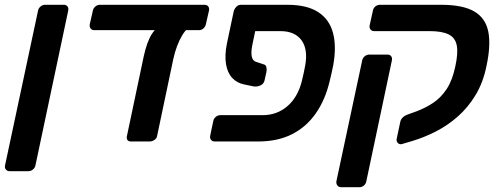

<svg xmlns="http://www.w3.org/2000/svg" viewBox="-22 -591 2086 802"><path d="M18 124Q8 124 2.5 117Q-3 110 -1 100L137 -547Q139 -557 147.5 -564Q156 -571 166 -571H245Q255 -571 260 -564Q265 -557 263 -547L126 100Q124 110 115.5 117Q107 124 97 124Z M525 0Q515 0 510.5 -6Q506 -12 508 -22L578 -354Q591 -415 612 -448.5Q633 -482 658 -482H787Q762 -482 738.5 -442.5Q715 -403 702 -345L634 -22Q632 -12 622.5 -6Q613 0 603 0ZM372 -465Q362 -465 356.5 -472Q351 -479 353 -490L366 -547Q368 -557 376.5 -564Q385 -571 395 -571H832Q843 -571 848 -564Q853 -557 851 -547L838 -490Q836 -480 828 -472.5Q820 -465 809 -465Z M1044 -461 1032 -403Q1026 -374 1029.5 -355.5Q1033 -337 1049 -332L1080 -322Q1088 -320 1090.5 -311.5Q1093 -303 1091 -291L1083 -255Q1080 -241 1066.5 -234.5Q1053 -228 1038 -230L999 -238Q968 -244 948 -265.5Q928 -287 922 -323.5Q916 -360 926 -410L955 -547Q959 -557 966.5 -564Q974 -571 985 -571H1178Q1260 -571 1307 -540.5Q1354 -510 1369 -453.5Q1384 -397 1370 -319Q1367 -304 1363 -285.5Q1359 -267 1355 -252Q1337 -175 1297.5 -118Q1258 -61 1198 -30.5Q1138 0 1056 0H875Q865 0 859.5 -7Q854 -14 856 -24L869 -86Q871 -96 879.5 -103Q888 -110 899 -110H1075Q1135 -110 1178.5 -147.5Q1222 -185 1239 -253Q1243 -268 1246.5 -285.5Q1250 -303 1253 -318Q1265 -386 1237 -423.5Q1209 -461 1149 -461Z M1403 191Q1393 191 1387.5 184Q1382 177 1383 167L1491 -339Q1493 -349 1501.5 -356Q1510 -363 1520 -363H1596Q1607 -363 1612 -356Q1617 -349 1615 -339L1508 167Q1506 177 1498 184Q1490 191 1479 191ZM1656 11Q1646 13 1639.5 6Q1633 -1 1635 -11L1650 -82Q1652 -92 1660 -100Q1668 -108 1679 -112L1718 -126Q1755 -140 1787.5 -161.5Q1820 -183 1844 -219.5Q1868 -256 1880 -314Q1892 -369 1886 -401Q1880 -433 1852.5 -447Q1825 -461 1773 -461H1541Q1531 -461 1525.5 -468Q1520 -475 1522 -485L1536 -548Q1538 -558 1546.5 -564.5Q1555 -571 1565 -571H1820Q1911 -571 1958.5 -543.5Q2006 -516 2017.5 -459.5Q2029 -403 2010 -315Q1996 -246 1964.5 -194Q1933 -142 1890.5 -104.5Q1848 -67 1799 -42Q1750 -17 1700 -2Z"/></svg>

Font: Rubik Medium
Style: Italic
Weight: 500
Italic angle: -12°
Designer: Hubert and Fischer
Foundry: Hubert and Fischer
Version: Version 2.300;gftools[0.9.30]